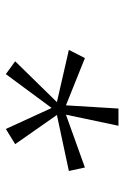

<svg xmlns="http://www.w3.org/2000/svg" viewBox="96 -1048 426 658"><g transform="rotate(90 309.0 -719.0)"><path d="M190 -558 330 -701 151 -742 179 -797 341 -732 352 -912H411L373 -732L554 -797L566 -742L374 -701L474 -558L422 -526L350 -683L234 -526Z"/></g></svg>

Font: Krub Light
Style: Italic
Weight: 300
Italic angle: -8°
Designer: Ekaluck Peanpanawate
Foundry: Cadson Demak Co.,Ltd.
Version: Version 1.000; ttfautohint (v1.6)